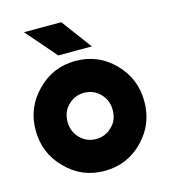

<svg xmlns="http://www.w3.org/2000/svg" viewBox="-107 -787 780 884"><g transform="rotate(-15 283.0 -344.5)"><path d="M214 -557H374L267 -701H89ZM283 -360Q329 -360 360 -328Q391 -296 391 -250Q391 -227 383.5 -207Q376 -187 360 -172Q329 -140 283 -140Q238 -140 207 -172Q176 -204 176 -250Q176 -273 183.5 -293Q191 -313 207 -328Q238 -360 283 -360ZM283 -512Q175 -512 100 -435Q24 -359 24 -250Q24 -141 100 -65Q175 12 283 12Q392 12 467 -65Q542 -141 542 -250Q542 -359 467 -435Q392 -512 283 -512Z"/></g></svg>

Font: Unageo
Style: ExtraBold
Weight: 800
Designer: Richard Sepsi
Foundry: Richard Sepsi
Version: Version 2.000